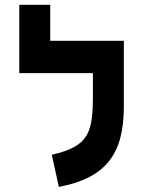

<svg xmlns="http://www.w3.org/2000/svg" viewBox="-20 -752 626 782"><path d="M484.4 -585.9H184.6V-732.4H58.6V-454.1H358.4V-367.2C358.4 -213.4 343.8 -156.2 190.9 -121.6L219.7 9.3C412.1 -27.3 484.4 -125.5 484.4 -318.4Z"/></svg>

Font: Cascadia Mono NF
Style: Bold
Weight: 700
Monospace: yes
Designer: Aaron Bell
Foundry: Saja Typeworks
Version: Version 2404.023